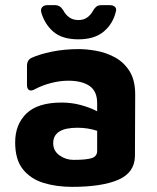

<svg xmlns="http://www.w3.org/2000/svg" viewBox="-20 -712 612 747"><path d="M261 15Q199 15 149 -0.5Q99 -16 69 -53.5Q39 -91 39 -158Q39 -228 83 -270.5Q127 -313 220 -313Q259 -313 295.5 -303Q332 -293 358 -279V-311Q358 -357 328.5 -377.5Q299 -398 246 -398Q213 -398 178.5 -389Q144 -380 116 -365Q102 -357 93.5 -361.5Q85 -366 85 -382V-455Q85 -479 103 -487Q133 -501 182 -511Q231 -521 287 -521Q316 -521 353.5 -514.5Q391 -508 426 -489.5Q461 -471 483.5 -436Q506 -401 506 -344L505 -105Q504 -40 440 -12.5Q376 15 261 15ZM187 -155Q187 -125 211.5 -107.5Q236 -90 266 -90Q317 -90 337.5 -97Q358 -104 358 -125V-203Q322 -215 281 -215Q187 -215 187 -155ZM285 -559Q223 -559 189 -587.5Q155 -616 141 -662Q137 -676 144 -684Q151 -692 165 -692H194Q214 -692 226 -672Q235 -655 249.5 -644.5Q264 -634 285 -634Q306 -634 320 -644.5Q334 -655 343 -672Q349 -682 356 -687Q363 -692 375 -692H406Q420 -692 427 -685.5Q434 -679 431 -668Q420 -620 384 -589.5Q348 -559 285 -559Z"/></svg>

Font: Pitagon Sans
Style: Bold
Weight: 700
Designer: Travis Tran
Foundry: Pitagon
Version: Version 1.001; ttfautohint (v1.8.4.7-5d5b);gftools[0.9.26]